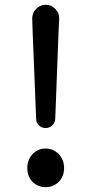

<svg xmlns="http://www.w3.org/2000/svg" viewBox="-20 -773 383 806"><path d="M131.8 -273.4 117.2 -634.8 115.2 -695.3Q115.2 -718.8 131.8 -735.8Q148.4 -752.9 171.9 -752.9Q195.3 -752.9 211.9 -735.8Q228.5 -718.8 228.5 -695.3L225.6 -634.8L211.9 -273.4Q210.9 -257.8 199.2 -246.6Q187.5 -235.4 171.4 -235.4Q155.3 -235.4 143.6 -246.6Q131.8 -257.8 131.8 -273.4ZM170.9 12.7Q138.7 12.7 116.7 -9.8Q94.7 -32.2 94.7 -67.4Q94.7 -102.5 116.7 -126Q138.7 -149.4 170.9 -149.4Q204.1 -149.4 226.6 -126Q249 -102.5 249 -67.4Q249 -32.2 226.6 -9.8Q204.1 12.7 170.9 12.7Z"/></svg>

Font: Gen Jyuu GothicX Medium
Style: Regular
Weight: 500
Designer: Ryoko NISHIZUKA (kana &amp; ideographs); Paul D. Hunt (Latin, Greek &amp; Cyrillic); Wenlong ZHANG (bopomofo); Sandoll C
Version: Version 1.058.20140828